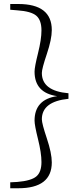

<svg xmlns="http://www.w3.org/2000/svg" viewBox="-20 -789 411 979"><path d="M329.1 -313.5V-285.2Q193.4 -271.5 193.4 -180.7Q193.4 -159.2 218.8 -83.5Q244.1 -7.8 244.1 39.1Q244.1 170.9 73.2 170.9H32.2V140.6L68.4 138.7Q138.7 132.8 165 110.8Q191.4 88.9 191.4 37.1Q191.4 -8.8 173.8 -79.6Q156.2 -150.4 156.2 -173.8Q156.2 -282.2 271.5 -298.8Q156.2 -315.4 156.2 -423.8Q156.2 -447.3 173.8 -517.6Q191.4 -587.9 191.4 -633.8Q191.4 -686.5 165 -709Q138.7 -731.4 68.4 -736.3L32.2 -739.3V-768.6H73.2Q244.1 -768.6 244.1 -635.7Q244.1 -588.9 218.8 -513.7Q193.4 -438.5 193.4 -417Q193.4 -325.2 329.1 -313.5Z"/></svg>

Font: GenYoMin TW TTF ExtraLight
Style: Regular
Weight: 250
Version: Version 1.300